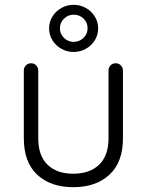

<svg xmlns="http://www.w3.org/2000/svg" viewBox="-20 -771 609 798"><path d="M461 -508Q474 -508 482.5 -499Q491 -490 491 -478V-196Q491 -97 435 -45Q379 7 284 7Q190 7 134.5 -45Q79 -97 79 -196V-478Q79 -490 87.5 -499Q96 -508 109 -508Q122 -508 130.5 -499Q139 -490 139 -478V-196Q139 -124 177.5 -86.5Q216 -49 284 -49Q353 -49 392 -86.5Q431 -124 431 -196V-478Q431 -490 439 -499Q447 -508 461 -508ZM286 -555Q259 -555 235.5 -568Q212 -581 198 -603.5Q184 -626 184 -653Q184 -680 198 -702.5Q212 -725 235.5 -738Q259 -751 286 -751Q313 -751 336.5 -738Q360 -725 374 -702.5Q388 -680 388 -653Q388 -626 374 -603.5Q360 -581 336.5 -568Q313 -555 286 -555ZM286 -597Q310 -597 327 -613.5Q344 -630 344 -653Q344 -678 327 -694Q310 -710 286 -710Q263 -710 246 -693.5Q229 -677 229 -653Q229 -630 246 -613.5Q263 -597 286 -597Z"/></svg>

Font: zvoove
Style: Regular
Weight: 400
Designer: Vernon Adams (Nunito) & Andrew Paglinawan (Quicksand)
Foundry: zvoove
Version: Version 3.006